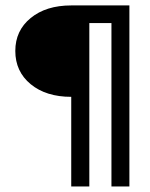

<svg xmlns="http://www.w3.org/2000/svg" viewBox="-20 -670 540 690"><path d="M236 -322Q145.5 -322 90.2 -367.5Q35 -413 35 -487Q35 -560 90.2 -605.2Q145.5 -650.5 236 -650.5H445V0H380.5V-587H301V0H236Z"/></svg>

Font: Overused Grotesk Book
Style: Regular
Weight: 375
Version: Version 0.004